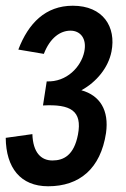

<svg xmlns="http://www.w3.org/2000/svg" viewBox="-23 -610 440 670"><path d="M130 -422C152 -479 188 -503 223 -503C257 -503 281 -476 271 -429C260 -377 210 -323 140 -326L127 -242C223 -247 265 -224 249 -140C235 -68 199 -50 160 -50C120 -50 92 -78 90 -142L-3 -129C-2 -25 48 40 145 40C254 40 328 -21 347 -146C358 -225 326 -277 261 -295C314 -324 355 -374 366 -430C383 -516 337 -590 231 -590C136 -590 76 -529 41 -437Z"/></svg>

Font: Smiley Sans Oblique
Style: Regular
Weight: 400
Italic angle: -8°
Designer: oooooohmygosh, Nagisa Chen, Janine Sui, Heda Shi, Jian Li
Foundry: atelierAnchor
Version: Version 2.0.1